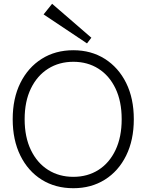

<svg xmlns="http://www.w3.org/2000/svg" viewBox="-20 -980 772 1013"><path d="M367 13Q272 13 200 -32Q128 -77 87.5 -159Q47 -241 47 -351Q47 -461 87.5 -542.5Q128 -624 200 -669.5Q272 -715 367 -715Q461 -715 533 -669.5Q605 -624 645.5 -542.5Q686 -461 686 -351Q686 -241 645.5 -159Q605 -77 533 -32Q461 13 367 13ZM367 -47Q442 -47 499.5 -83.5Q557 -120 589.5 -188.5Q622 -257 622 -351Q622 -445 589.5 -513Q557 -581 499.5 -617.5Q442 -654 367 -654Q292 -654 234 -617.5Q176 -581 143 -513Q110 -445 110 -351Q110 -257 143 -188.5Q176 -120 234 -83.5Q292 -47 367 -47ZM439 -751 210 -904 255 -960 462 -781Z"/></svg>

Font: Zen Kaku Gothic New
Style: Regular
Weight: 400
Designer: Yoshimichi Ohira
Foundry: Positype
Version: Version 1.001